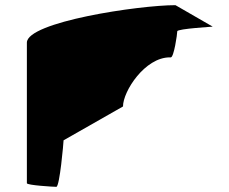

<svg xmlns="http://www.w3.org/2000/svg" viewBox="-20 -723 888 743"><path d="M84 -14C84 -6 188 0 198 0C211 0 226 -172 226 -180L456 -311C456 -370 541 -501 637 -501H641C653 -501 666 -591 666 -602C666 -612 811 -620 803 -620L659 -703C517 -703 84 -638 84 -558Z"/></svg>

Font: Ampere
Style: UltExt
Weight: 400
Version: Version 1